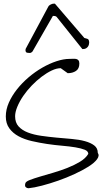

<svg xmlns="http://www.w3.org/2000/svg" viewBox="-20 -1047 581 1048"><path d="M118.2 -45.9Q120.1 -55.7 142.6 -64.5Q165 -73.2 198.2 -83Q231.4 -92.8 271.5 -104.5Q311.5 -116.2 348.6 -130.9Q385.7 -145.5 416.5 -164.1Q447.3 -182.6 461.9 -207Q461.9 -221.7 442.9 -229.5Q423.8 -237.3 392.1 -242.7Q360.4 -248 319.8 -251.5Q279.3 -254.9 236.8 -261.2Q194.3 -267.6 153.8 -276.9Q113.3 -286.1 81.5 -303.2Q49.8 -320.3 30.8 -346.7Q11.7 -373 11.7 -411.1Q11.7 -449.2 28.3 -486.8Q44.9 -524.4 72.8 -559.6Q100.6 -594.7 136.2 -625Q171.9 -655.3 210.9 -677.7Q250 -700.2 288.6 -712.9Q327.1 -725.6 360.4 -725.6Q369.1 -725.6 378.9 -726.1Q388.7 -726.6 396 -725.1Q403.3 -723.6 408.2 -717.8Q413.1 -711.9 413.1 -700.2Q413.1 -671.9 394.5 -659.7Q376 -647.5 349.6 -647.5L311.5 -674.8Q289.1 -674.8 262.2 -662.1Q235.4 -649.4 207.5 -628.4Q179.7 -607.4 153.3 -580.1Q127 -552.7 106.9 -523.4Q86.9 -494.1 74.7 -464.8Q62.5 -435.5 62.5 -412.1Q62.5 -377.9 81.5 -356.9Q100.6 -335.9 132.3 -323.7Q164.1 -311.5 205.1 -305.7Q246.1 -299.8 288.1 -295.9Q330.1 -292 371.1 -288.6Q412.1 -285.2 443.8 -276.4Q475.6 -267.6 494.6 -252.9Q513.7 -238.3 513.7 -212.9Q524.4 -197.3 509.3 -177.2Q494.1 -157.2 462.4 -137.2Q430.7 -117.2 387.2 -97.2Q343.8 -77.1 297.9 -61Q252 -44.9 209 -33.7Q166 -22.5 135.7 -19.5Q127 -19.5 120.6 -25.4Q114.3 -31.2 118.2 -45.9ZM119.1 -772.5Q119.1 -774.4 119.6 -776.9Q120.1 -779.3 120.1 -780.3L244.1 -1011.7Q245.1 -1015.6 254.9 -1021.5Q264.6 -1027.3 275.4 -1027.3Q276.4 -1027.3 278.3 -1026.9Q280.3 -1026.4 280.3 -1026.4L440.4 -839.8Q460 -835.9 463.4 -830.1Q466.8 -824.2 466.8 -814.5Q466.8 -810.5 465.3 -804.2Q463.9 -797.9 460 -792.5Q456.1 -787.1 449.7 -783.2Q443.4 -779.3 433.6 -779.3H429.7Q428.7 -779.3 428.7 -780.3L292 -951.2Q287.1 -960 273.4 -960H268.6L157.2 -765.6Q156.2 -763.7 151.4 -760.7Q146.5 -757.8 144.5 -757.8Q127 -757.8 123 -761.7Q119.1 -765.6 119.1 -772.5Z"/></svg>

Font: Shadows Into Light
Style: Regular
Weight: 400
Designer: Kimberly Geswein
Foundry: Kimberly Geswein
Version: Version 001.000